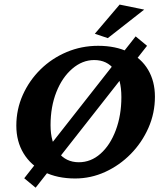

<svg xmlns="http://www.w3.org/2000/svg" viewBox="-20 -786 730 855"><path d="M314.5 8.8Q235.4 8.8 176.3 -20.5Q117.2 -49.8 85 -103Q52.7 -156.2 52.7 -226.6Q52.7 -298.8 81.5 -363.3Q110.4 -427.7 160.6 -477.1Q210.9 -526.4 276.9 -554.2Q342.8 -582 417 -582Q495.1 -582 552.2 -554.2Q609.4 -526.4 639.6 -475.1Q669.9 -423.8 669.9 -355.5Q669.9 -282.2 641.1 -216.8Q612.3 -151.4 562.5 -100.6Q512.7 -49.8 448.7 -20.5Q384.8 8.8 314.5 8.8ZM331.1 -63.5Q384.8 -63.5 427.7 -101.6Q470.7 -139.6 495.6 -206.1Q520.5 -272.5 520.5 -353.5Q520.5 -433.6 488.8 -476.1Q457 -518.6 399.4 -518.6Q346.7 -518.6 301.8 -480Q256.8 -441.4 231 -376Q205.1 -310.5 205.1 -228.5Q205.1 -152.3 239.3 -107.9Q273.4 -63.5 331.1 -63.5ZM138.7 49.8 87.9 7.8 584 -624 634.8 -582ZM460 -616.2 402.3 -635.7 512.7 -765.6 622.1 -743.2Z"/></svg>

Font: Crimson Pro
Style: Bold Italic
Weight: 700
Italic angle: -12°
Designer: Jacques Le Bailly
Foundry: Baron von Fonthausen
Version: Version 1.003